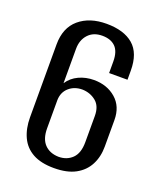

<svg xmlns="http://www.w3.org/2000/svg" viewBox="-117 -670 631 756"><g transform="rotate(20 198.5 -292.5)"><path d="M198 10Q144 10 109.5 -9Q75 -28 58.5 -63.5Q42 -99 42 -146V-451Q42 -521 85.5 -558Q129 -595 200 -595Q273 -595 312.5 -561Q352 -527 352 -454V-416H275V-464Q275 -506 255.5 -525.5Q236 -545 200 -545Q163 -545 141.5 -521.5Q120 -498 120 -461V-317Q137 -343 166 -356.5Q195 -370 229 -370Q284 -370 321 -338Q358 -306 358 -249V-138Q358 -95 340.5 -61.5Q323 -28 288 -9Q253 10 198 10ZM200 -38Q235 -38 257.5 -60Q280 -82 280 -128V-238Q280 -279 256 -298.5Q232 -318 199 -319Q166 -319 143.5 -299.5Q121 -280 120 -247V-128Q120 -84 141.5 -61.5Q163 -39 200 -38Z"/></g></svg>

Font: Alumni Sans Medium
Style: Regular
Weight: 500
Designer: Robert E. Leuschke
Foundry: Robert E. Leuschke
Version: Version 1.018